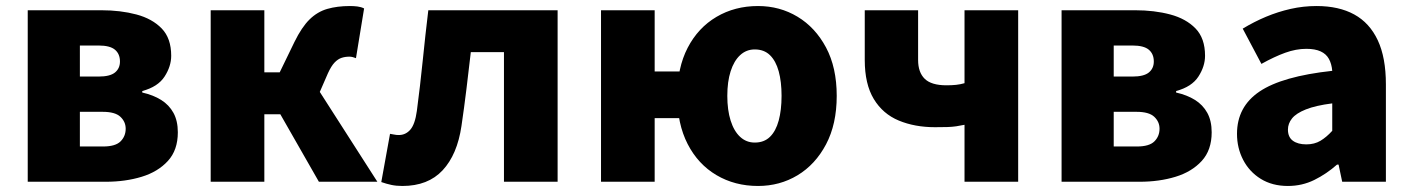

<svg xmlns="http://www.w3.org/2000/svg" viewBox="-20 -603 4683 637"><path d="M72 0V-569H316Q380 -569 432.5 -555Q485 -541 516.5 -508.5Q548 -476 548 -418Q548 -383 526 -349Q504 -315 452 -301V-296Q488 -288 514.5 -271.5Q541 -255 555.5 -228.5Q570 -202 570 -164Q570 -105 537 -69Q504 -33 450 -16.5Q396 0 331 0ZM245 -349H307Q345 -349 361.5 -362.5Q378 -376 378 -399Q378 -424 361.5 -438Q345 -452 307 -452H245ZM245 -117H322Q363 -117 380 -134Q397 -151 397 -176Q397 -199 379.5 -215.5Q362 -232 321 -232H245Z M679 0V-569H857V-363H908L957 -464Q981 -513 1007 -538.5Q1033 -564 1066 -573.5Q1099 -583 1141 -583Q1154 -583 1166 -581.5Q1178 -580 1188 -575L1161 -410Q1156 -412 1150.5 -413.5Q1145 -415 1139 -415Q1125 -415 1113 -411Q1101 -407 1090 -395.5Q1079 -384 1068 -360L1041 -298L1232 0H1038L910 -224H857V0Z M1315 14Q1295 14 1278.5 10.5Q1262 7 1245 1L1274 -159Q1281 -158 1288 -156.5Q1295 -155 1303 -155Q1326 -155 1341.5 -173Q1357 -191 1363 -235Q1374 -318 1382.5 -402Q1391 -486 1401 -569H1830V0H1652V-430H1542Q1535 -369 1527.5 -307.5Q1520 -246 1511 -185Q1497 -90 1448.5 -38Q1400 14 1315 14Z M1974 0V-569H2152V-366H2261V-211H2152V0ZM2495 14Q2418 14 2357 -22Q2296 -58 2261.5 -125Q2227 -192 2227 -285Q2227 -378 2261.5 -444.5Q2296 -511 2357 -547Q2418 -583 2495 -583Q2567 -583 2626 -547.5Q2685 -512 2720.5 -445.5Q2756 -379 2756 -285Q2756 -191 2720.5 -124Q2685 -57 2626 -21.5Q2567 14 2495 14ZM2484 -130Q2515 -130 2534.5 -149Q2554 -168 2563.5 -203Q2573 -238 2573 -285Q2573 -332 2563.5 -366.5Q2554 -401 2534.5 -420Q2515 -439 2484 -439Q2456 -439 2435.5 -420Q2415 -401 2404 -366.5Q2393 -332 2393 -285Q2393 -238 2404 -203Q2415 -168 2435.5 -149Q2456 -130 2484 -130Z M3180 0V-189Q3166 -186 3152.5 -184Q3139 -182 3122.5 -181.5Q3106 -181 3082 -181Q3015 -181 2962 -203Q2909 -225 2879 -274.5Q2849 -324 2849 -404V-569H3026V-404Q3026 -363 3048 -341.5Q3070 -320 3120 -320Q3138 -320 3152 -321.5Q3166 -323 3180 -327V-569H3358V0Z M3502 0V-569H3746Q3810 -569 3862.5 -555Q3915 -541 3946.5 -508.5Q3978 -476 3978 -418Q3978 -383 3956 -349Q3934 -315 3882 -301V-296Q3918 -288 3944.5 -271.5Q3971 -255 3985.5 -228.5Q4000 -202 4000 -164Q4000 -105 3967 -69Q3934 -33 3880 -16.5Q3826 0 3761 0ZM3675 -349H3737Q3775 -349 3791.5 -362.5Q3808 -376 3808 -399Q3808 -424 3791.5 -438Q3775 -452 3737 -452H3675ZM3675 -117H3752Q3793 -117 3810 -134Q3827 -151 3827 -176Q3827 -199 3809.5 -215.5Q3792 -232 3751 -232H3675Z M4253 14Q4201 14 4163 -9.5Q4125 -33 4104.5 -72.5Q4084 -112 4084 -159Q4084 -249 4159 -299.5Q4234 -350 4400 -368Q4398 -391 4389 -407.5Q4380 -424 4361.5 -432.5Q4343 -441 4314 -441Q4280 -441 4244 -428Q4208 -415 4165 -391L4103 -508Q4141 -531 4180.5 -547.5Q4220 -564 4262 -573.5Q4304 -583 4348 -583Q4422 -583 4473 -555Q4524 -527 4551 -469.5Q4578 -412 4578 -323V0H4433L4421 -57H4416Q4381 -26 4340.5 -6Q4300 14 4253 14ZM4314 -124Q4341 -124 4361 -136Q4381 -148 4400 -169V-260Q4345 -253 4312.5 -240Q4280 -227 4266.5 -210Q4253 -193 4253 -173Q4253 -148 4269.5 -136Q4286 -124 4314 -124Z"/></svg>

Font: Noto Sans SC Black
Style: Regular
Weight: 900
Designer: Ryoko NISHIZUKA  (kana, bopomofo & ideographs); Paul D. Hunt (Latin, Greek & Cyrillic); Sandoll Communications , Soo-you
Foundry: Adobe
Version: Version 2.004-H2;hotconv 1.0.118;makeotfexe 2.5.65603